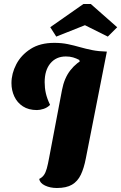

<svg xmlns="http://www.w3.org/2000/svg" viewBox="-20 -918 606 960"><path d="M264.3 22Q230.7 22 205 9.7Q179.3 -2.7 176 -23.3Q191 -30.7 199.7 -43Q208.3 -55.3 214 -75.8Q219.7 -96.3 225.7 -129.3L290 -468Q301.3 -527.7 332 -566.8Q362.7 -606 408.8 -628.3Q455 -650.7 514.3 -660L409.3 -126.7Q400 -77.7 384.2 -44.5Q368.3 -11.3 340.2 5.3Q312 22 264.3 22ZM164.7 -367.7Q123 -367.7 94.5 -386.2Q66 -404.7 51.7 -435.5Q37.3 -466.3 37.3 -502.3Q37.3 -550 61.3 -596.3Q85.3 -642.7 132.8 -673.2Q180.3 -703.7 251.3 -703.7Q288.7 -703.7 319.7 -697.2Q350.7 -690.7 379.7 -682.3Q408.7 -674 441 -667.5Q473.3 -661 514 -660L378.7 -610.3L376.3 -618.3Q361.3 -626.3 345.3 -631Q329.3 -635.7 309.3 -635.7Q260.7 -635.7 232 -601.3Q203.3 -567 203.3 -507Q203.3 -478.3 209.2 -452Q215 -425.7 230.3 -393.7Q216.7 -379.7 198.2 -373.7Q179.7 -367.7 164.7 -367.7ZM261.3 -735 231.3 -782 397 -898H434L566 -781.7L519 -735L404.7 -792Z"/></svg>

Font: Sansita Swashed Light
Style: Regular
Weight: 300
Designer: Pablo Cosgaya
Foundry: Omnibus-Type
Version: Version 1.003